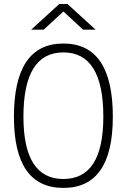

<svg xmlns="http://www.w3.org/2000/svg" viewBox="-20 -918 626 948"><path d="M293 9.8Q48.8 9.8 48.8 -341.8Q48.8 -703.1 293 -703.1Q537.1 -703.1 537.1 -341.8Q537.1 9.8 293 9.8ZM293 -34.2Q490.2 -34.2 490.2 -341.8Q490.2 -659.2 293 -659.2Q95.7 -659.2 95.7 -341.8Q95.7 -34.2 293 -34.2ZM133.8 -771.5 272.9 -898.4H313L452.1 -771.5H390.1L293 -861.3L195.8 -771.5Z"/></svg>

Font: Cascadia Mono NF ExtraLight
Style: Regular
Weight: 200
Monospace: yes
Designer: Aaron Bell
Foundry: Saja Typeworks
Version: Version 2404.023; ttfautohint (v1.8.4)